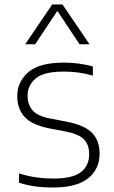

<svg xmlns="http://www.w3.org/2000/svg" viewBox="-20 -828 507 857"><path d="M216.5 9Q174.5 9 137.8 4Q101 -1 65 -12.5V-53.5Q108 -41 144 -36Q180 -31 218 -31Q303.5 -31 340.8 -59.5Q378 -88 378 -139Q378 -182 355 -205.8Q332 -229.5 273.5 -241L197.5 -255.5Q121.5 -271 89.2 -307Q57 -343 57 -399Q57 -463 106.5 -505.8Q156 -548.5 264 -548.5Q332 -548.5 394.5 -531.5V-490.5Q358.5 -500.5 328.2 -504.5Q298 -508.5 264.5 -508.5Q175.5 -508.5 139.2 -477.8Q103 -447 103 -400.5Q103 -363 124.2 -336.8Q145.5 -310.5 204 -299L279.5 -284.5Q358 -269 391.2 -234.5Q424.5 -200 424.5 -142.5Q424.5 -73 373.2 -32Q322 9 216.5 9ZM92.5 -630.5 213 -808H259L379.5 -630.5H335L236 -779.5L137 -630.5Z"/></svg>

Font: Encode Sans SmExp XLt
Style: Regular
Weight: 200
Width: 6
Designer: Multiple Designers
Foundry: Impallari Type
Version: Version 3.002; ttfautohint (v1.8.3) -l 8 -r 50 -G 200 -x 14 